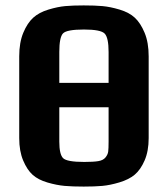

<svg xmlns="http://www.w3.org/2000/svg" viewBox="-20 -679 620 709"><path d="M529 -471C529 -505 524 -534 514 -558C504 -582 492 -600.5 478 -613.5C464 -626.5 445.3 -636.5 422 -643.5C398.7 -650.5 377.5 -654.8 358.5 -656.5C339.5 -658.2 316.3 -659 289 -659C262.3 -659 239.7 -658.2 221 -656.5C202.3 -654.8 181.5 -650.5 158.5 -643.5C135.5 -636.5 116.8 -626.5 102.5 -613.5C88.2 -600.5 76 -582 66 -558C56 -534 51 -505 51 -471V-169C51 -137 55.8 -109.5 65.5 -86.5C75.2 -63.5 86.8 -45.8 100.5 -33.5C114.2 -21.2 132.5 -11.7 155.5 -5C178.5 1.7 199.7 5.8 219 7.5C238.3 9.2 261.7 10 289 10C315.7 10 338.5 9.2 357.5 7.5C376.5 5.8 397.7 1.5 421 -5.5C444.3 -12.5 463.2 -22 477.5 -34C491.8 -46 504 -63.5 514 -86.5C524 -109.5 529 -137 529 -169ZM381 -156C381 -138.7 380.5 -126.3 379.5 -119C378.5 -111.7 375.2 -104.5 369.5 -97.5C363.8 -90.5 355 -86 343 -84C331 -82 313.7 -81 291 -81C248.3 -81 222.3 -85.7 213 -95C203.7 -104.3 199 -124.7 199 -156V-283H381ZM199 -487C199 -523 203.5 -545.8 212.5 -555.5C221.5 -565.2 247.3 -570 290 -570C331.3 -570 356.8 -565 366.5 -555C376.2 -545 381 -522.3 381 -487V-373H199Z"/></svg>

Font: Play
Style: Bold
Weight: 700
Designer: Jonas Hecksher
Foundry: Jonas Hecksher, Playtypeª, e-types AS
Version: Version 1.002